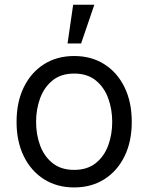

<svg xmlns="http://www.w3.org/2000/svg" viewBox="-20 -793 637 824"><path d="M298.3 11.4Q224.4 11.4 168.9 -23.8Q113.3 -58.9 82.2 -122.2Q51.1 -185.4 51.1 -269.9Q51.1 -355.1 82.2 -418.7Q113.3 -482.2 168.9 -517.4Q224.4 -552.6 298.3 -552.6Q372.2 -552.6 427.7 -517.4Q483.3 -482.2 514.4 -418.7Q545.5 -355.1 545.5 -269.9Q545.5 -185.4 514.4 -122.2Q483.3 -58.9 427.7 -23.8Q372.2 11.4 298.3 11.4ZM298.3 -63.9Q354.4 -63.9 390.6 -92.7Q426.8 -121.4 444.2 -168.3Q461.6 -215.2 461.6 -269.9Q461.6 -324.6 444.2 -371.8Q426.8 -419 390.6 -448.2Q354.4 -477.3 298.3 -477.3Q242.2 -477.3 206 -448.2Q169.7 -419 152.3 -371.8Q134.9 -324.6 134.9 -269.9Q134.9 -215.2 152.3 -168.3Q169.7 -121.4 206 -92.7Q242.2 -63.9 298.3 -63.9ZM269.9 -606.5 294 -772.7H384.9L328.1 -606.5Z"/></svg>

Font: Inter Zeller
Style: Regular
Weight: 400
Designer: Rasmus Andersson; Joe Bland
Foundry: zeller
Version: Version 3.015;git-dec3a8cb1